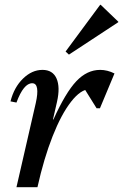

<svg xmlns="http://www.w3.org/2000/svg" viewBox="-20 -785 516 805"><path d="M91 0 167 -284H204Q255 -397 300 -444.5Q345 -492 400 -492Q430 -492 460 -477L399 -331H385L314 -445H356V-411Q319 -411 278 -358.5Q237 -306 200.5 -213.5Q164 -121 137 0ZM49 0 130 -353Q139 -393 135.5 -414.5Q132 -436 115 -436Q79 -436 49 -355L24 -360Q39 -419 76.5 -455.5Q114 -492 158 -492Q201 -492 217 -456Q233 -420 219 -358L137 0ZM269 -556 255 -569 400 -765H402L476 -694V-692Z"/></svg>

Font: Platypi Light
Style: Italic
Weight: 300
Italic angle: -13°
Designer: David Sargent
Foundry: Bolt Cutter Type
Version: Version 1.200